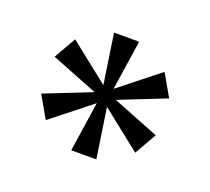

<svg xmlns="http://www.w3.org/2000/svg" viewBox="-66 -820 503 460"><g transform="rotate(20 186.0 -590.0)"><path d="M154 -440 173 -567 72 -487 40 -543 159 -590 40 -637 72 -693 173 -613 154 -740H218L199 -613L300 -693L332 -637L213 -590L332 -543L300 -487L199 -567L218 -440Z"/></g></svg>

Font: Instrument Sans Condensed
Style: Regular
Weight: 400
Width: 3
Designer: Rodrigo Fuenzalida
Foundry: fragTYPE
Version: Version 1.000;gftools[0.9.28]